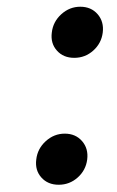

<svg xmlns="http://www.w3.org/2000/svg" viewBox="-20 -520 339 556"><path d="M150 15Q118.5 15 99.8 -6Q81 -27 85 -58Q88.5 -89.5 112.5 -111.2Q136.5 -133 167.5 -133Q199 -133 217.8 -111.2Q236.5 -89.5 232.5 -58Q228.5 -27 205 -6Q181.5 15 150 15ZM195 -352.5Q163.5 -352.5 144.8 -373.5Q126 -394.5 130 -425.5Q133.5 -457 157.5 -478.8Q181.5 -500.5 212.5 -500.5Q244 -500.5 262.8 -478.8Q281.5 -457 277.5 -425.5Q273.5 -394.5 250 -373.5Q226.5 -352.5 195 -352.5Z"/></svg>

Font: Expletus Sans SemiBold
Style: Italic
Weight: 600
Italic angle: -7°
Version: Version 7.500